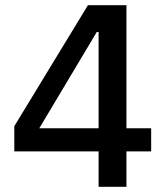

<svg xmlns="http://www.w3.org/2000/svg" viewBox="-20 -718 640 738"><path d="M359 0V-136H35V-233L318 -698H466V-225H561V-136H466V0ZM131 -225H359V-595H352Z"/></svg>

Font: IBM Plex Sans Thai Medium
Style: Regular
Weight: 500
Designer: Mike Abbink, Paul van der Laan, Pieter van Rosmalen, Ben Mitchell, Mark Frömberg
Foundry: Bold Monday
Version: Version 1.1